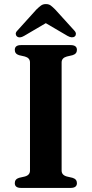

<svg xmlns="http://www.w3.org/2000/svg" viewBox="-20 -921 449 941"><path d="M282 -85Q282 -63 307.5 -56L335.5 -49.5Q357 -43 357 -23.5Q357 0 326 0H83Q52.5 0 52.5 -23.5Q52.5 -43 73.5 -49.5L102 -56Q127 -63 127 -85V-615Q127 -637 102 -644L73.5 -650.5Q52.5 -657 52.5 -676.5Q52.5 -700 83 -700H326Q357 -700 357 -676.5Q357 -657 335.5 -650.5L307.5 -644Q282 -637 282 -615ZM98 -745Q76 -732 63 -742.5Q58 -746.5 57.2 -754.5Q56.5 -762.5 65.5 -771.5L159 -875Q171 -886.5 180.8 -893.8Q190.5 -901 205 -901Q219.5 -901 229 -893.8Q238.5 -886.5 250 -875L344 -771.5Q352.5 -762.5 352 -754.5Q351.5 -746.5 346.5 -742.5Q333.5 -732.5 311 -745L204.5 -807.5Z"/></svg>

Font: Fraunces 9pt SemiBold
Style: Regular
Weight: 600
Version: Version 1.000;[b76b70a41]